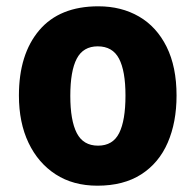

<svg xmlns="http://www.w3.org/2000/svg" viewBox="-20 -579 621 609"><path d="M540 -276Q540 -191 512 -126.5Q484 -62 428 -26Q372 10 289 10Q212 10 156.5 -26Q101 -62 70.5 -126Q40 -190 40 -276Q40 -407 104.5 -483Q169 -559 292 -559Q365 -559 421 -526.5Q477 -494 508.5 -430.5Q540 -367 540 -276ZM203 -275Q203 -197 223.5 -157Q244 -117 291 -117Q338 -117 358 -157Q378 -197 378 -276Q378 -354 357.5 -393Q337 -432 290 -432Q244 -432 223.5 -393Q203 -354 203 -275Z"/></svg>

Font: Noto Sans SemiCondensed ExtraBold
Style: Regular
Weight: 800
Width: 4
Designer: Monotype Design Team
Foundry: Monotype Imaging Inc.
Version: Version 2.013; ttfautohint (v1.8.4.7-5d5b)